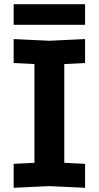

<svg xmlns="http://www.w3.org/2000/svg" viewBox="-20 -890 470 914"><path d="M45 4V-110L144 -115V-585L45 -590V-704L215 -696L385 -704V-590L286 -585V-115L385 -110V4L215 -4ZM45 -772V-870H385V-772Z"/></svg>

Font: Tektur SemiBold
Style: Regular
Weight: 600
Designer: Adam Jagosz
Foundry: Adam Jagosz
Version: Version 1.005;gftools[0.9.30]